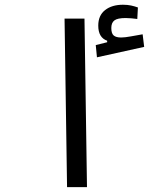

<svg xmlns="http://www.w3.org/2000/svg" viewBox="-20 -770 626 790"><path d="M255.9 0 245.6 -693.4H327.6L337.9 0ZM378.9 -534.2 374 -584.5 420.9 -596.2V-602.5Q384.3 -615.2 384.3 -664.6Q384.3 -706.5 412.4 -728.5Q440.4 -750.5 485.8 -750.5Q504.9 -750.5 519.5 -747.3Q534.2 -744.1 547.4 -739.3L544.9 -691.9Q533.2 -693.4 520.8 -694.6Q508.3 -695.8 497.1 -695.8Q463.4 -695.8 450.7 -686Q438 -676.3 438 -654.8Q438 -632.3 447.8 -624Q457.5 -615.7 478.5 -615.7Q493.7 -615.7 519 -620.4Q544.4 -625 566.9 -628.9L573.2 -577.1Z"/></svg>

Font: Cascadia Mono NF SemiLight
Style: Regular
Weight: 350
Monospace: yes
Designer: Aaron Bell
Foundry: Saja Typeworks
Version: Version 2404.023; ttfautohint (v1.8.4)